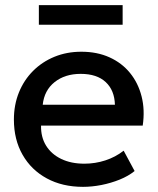

<svg xmlns="http://www.w3.org/2000/svg" viewBox="-20 -711 612 746"><path d="M302.5 15Q222.5 15 162 -17.8Q101.5 -50.5 67.8 -109.5Q34 -168.5 34 -246.5Q34 -303.5 53.5 -351.8Q73 -400 108.5 -435.5Q144 -471 191.8 -490.5Q239.5 -510 296 -510Q357.5 -510 405.5 -488.2Q453.5 -466.5 485.2 -427.5Q517 -388.5 530.2 -336.2Q543.5 -284 534.5 -223H139.5Q138.5 -178.5 159 -145.2Q179.5 -112 217.8 -93.5Q256 -75 308 -75Q350 -75 389.2 -87.8Q428.5 -100.5 460.5 -125.5L503 -46.5Q479 -27 445 -13.2Q411 0.5 374 7.8Q337 15 302.5 15ZM146 -304H426.5Q425 -360 390.8 -392Q356.5 -424 293.5 -424Q232.5 -424 192.2 -392Q152 -360 146 -304ZM131 -615V-691H456.5V-615Z"/></svg>

Font: Geologica Roman
Style: Regular
Weight: 400
Designer: Sindre Bremnes, Frode Helland
Foundry: Monokrom Skriftforlag AS
Version: Version 1.010;gftools[0.9.28]